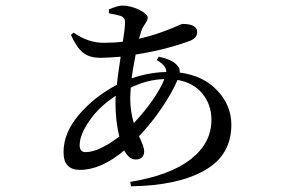

<svg xmlns="http://www.w3.org/2000/svg" viewBox="-20 -605 1040 686"><path d="M445.3 -252.9Q445.3 -209 458 -165Q538.1 -251 567.4 -322.3Q507.8 -321.3 447.3 -292Q445.3 -264.6 445.3 -252.9ZM286.1 -61.5Q333 -61.5 406.2 -117.2Q392.6 -173.8 392.6 -236.3Q392.6 -253.9 393.6 -262.7Q335.9 -225.6 300.3 -174.8Q264.6 -124 264.6 -85.9Q264.6 -61.5 286.1 -61.5ZM540 -390.6 546.9 -402.3Q595.7 -392.6 613.3 -371.1Q624 -360.4 622.1 -345.7Q706.1 -335 756.3 -281.7Q806.6 -228.5 806.6 -159.2Q806.6 -49.8 710 4.4Q613.3 58.6 448.2 60.5L445.3 44.9Q587.9 21.5 661.6 -36.1Q735.4 -93.8 735.4 -176.8Q735.4 -231.4 703.1 -270.5Q670.9 -309.6 614.3 -319.3Q594.7 -273.4 557.6 -218.8Q520.5 -164.1 476.6 -118.2Q495.1 -81.1 495.1 -64.5Q495.1 -35.2 463.9 -35.2Q441.4 -35.2 423.8 -67.4Q340.8 2 265.6 2Q207 2 207 -61.5Q207 -130.9 262.7 -195.8Q318.4 -260.7 397.5 -301.8Q399.4 -326.2 411.1 -402.3Q362.3 -398.4 339.8 -398.4Q298.8 -398.4 275.9 -417.5Q252.9 -436.5 233.4 -480.5L243.2 -488.3Q294.9 -452.1 349.6 -452.1Q388.7 -452.1 418.9 -456.1Q426.8 -504.9 426.8 -526.4Q426.8 -542 412.1 -547.9Q400.4 -551.8 369.1 -557.6V-571.3Q401.4 -585 416 -585Q447.3 -585 477.5 -569.8Q507.8 -554.7 507.8 -542Q507.8 -533.2 497.6 -518.6Q487.3 -503.9 483.4 -489.3L476.6 -466.8Q516.6 -475.6 553.7 -488.8Q590.8 -502 609.9 -510.7Q628.9 -519.5 631.8 -519.5Q684.6 -519.5 684.6 -490.2Q684.6 -470.7 661.1 -460Q572.3 -426.8 464.8 -410.2Q456.1 -367.2 450.2 -325.2Q513.7 -346.7 574.2 -347.7Q575.2 -370.1 540 -390.6Z"/></svg>

Font: GenYoMin TW TTF Medium
Style: Regular
Weight: 500
Version: Version 1.300